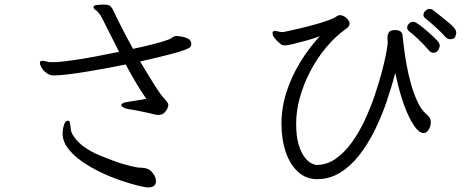

<svg xmlns="http://www.w3.org/2000/svg" viewBox="-20 -774 2040 837"><path d="M618 -343Q595 -376 573 -413Q551 -450 528 -493Q500 -487 457 -479Q414 -471 366.5 -463Q319 -455 278 -450Q237 -445 213 -445Q197 -445 183.5 -455Q170 -465 162 -478Q154 -491 154 -500Q154 -507 159 -508Q160 -508 160 -508L163 -509Q164 -509 164 -509Q172 -509 183 -506Q194 -503 196 -503H224Q251 -505 295 -511Q339 -517 392.5 -527Q446 -537 499 -548Q482 -581 463.5 -618.5Q445 -656 424 -697Q421 -704 416 -710Q411 -716 409 -719Q404 -726 396 -731Q388 -736 388 -743V-745Q389 -751 404.5 -752.5Q420 -754 432 -754Q455 -754 462.5 -746Q470 -738 476 -724Q491 -692 513 -649Q535 -606 560 -561Q612 -572 654 -583Q696 -594 716 -602Q724 -605 731 -610.5Q738 -616 746 -617H753Q757 -617 772 -614.5Q787 -612 800.5 -605Q814 -598 814 -582Q814 -576 810 -570Q806 -564 786 -556.5Q766 -549 720.5 -537Q675 -525 591 -506Q623 -452 651.5 -406.5Q680 -361 699 -341Q706 -334 710 -327.5Q714 -321 714 -314Q714 -312 710 -302Q706 -292 696.5 -282.5Q687 -273 669 -273Q665 -273 661.5 -273.5Q658 -274 654 -275Q623 -283 590 -289.5Q557 -296 542 -298Q529 -300 519 -305Q509 -310 509 -316Q509 -326 538 -330ZM660 19Q659 29 651.5 36Q644 43 626 43Q613 43 580.5 35Q548 27 505.5 12.5Q463 -2 419 -23Q375 -44 337.5 -70Q300 -96 276.5 -127Q253 -158 253 -192Q253 -211 259 -229.5Q265 -248 275 -248H277Q284 -247 285.5 -236Q287 -225 288.5 -211.5Q290 -198 296 -188Q311 -163 333.5 -144Q356 -125 395 -105Q429 -90 477.5 -72Q526 -54 579 -44Q588 -43 599 -42.5Q610 -42 617 -40Q634 -36 647 -18.5Q660 -1 660 16Z M1942 -603Q1932 -603 1924 -611Q1902 -635 1876 -658.5Q1850 -682 1833 -695Q1826 -701 1826 -709Q1826 -719 1834.5 -727Q1843 -735 1853 -735Q1862 -735 1869 -729Q1927 -684 1948 -665Q1969 -646 1969 -632Q1969 -627 1965 -615Q1961 -603 1942 -603ZM1703 -456Q1687 -394 1664.5 -328.5Q1642 -263 1612 -203Q1582 -143 1544.5 -95.5Q1507 -48 1461.5 -20.5Q1416 7 1362 7Q1314 7 1279 -25Q1244 -57 1225.5 -112Q1207 -167 1207 -235Q1207 -304 1228.5 -371.5Q1250 -439 1288 -501.5Q1326 -564 1374 -616Q1347 -606 1315 -597Q1283 -588 1257.5 -582Q1232 -576 1222 -576Q1215 -576 1207 -579Q1203 -582 1193.5 -590.5Q1184 -599 1176 -609.5Q1168 -620 1168 -629Q1168 -634 1171 -637Q1175 -639 1178 -639Q1185 -639 1194 -636.5Q1203 -634 1212 -634Q1214 -634 1216 -634.5Q1218 -635 1219 -635Q1249 -641 1284.5 -649.5Q1320 -658 1354 -667.5Q1388 -677 1413 -686Q1438 -695 1446 -702Q1454 -708 1462 -708Q1476 -708 1490 -695.5Q1504 -683 1504 -671Q1504 -660 1491 -650Q1442 -616 1401.5 -567Q1361 -518 1332 -462Q1303 -406 1287 -348Q1271 -290 1271 -236Q1271 -181 1281.5 -145.5Q1292 -110 1306.5 -90.5Q1321 -71 1336 -63Q1351 -55 1360 -55Q1405 -55 1443.5 -82Q1482 -109 1514 -153.5Q1546 -198 1571 -252Q1596 -306 1614.5 -361Q1633 -416 1645.5 -464Q1658 -512 1664 -545Q1670 -578 1670 -586Q1670 -594 1669.5 -600.5Q1669 -607 1669 -612Q1669 -621 1674.5 -632Q1680 -643 1705 -643Q1716 -643 1725 -637.5Q1734 -632 1735 -617Q1737 -600 1741 -566.5Q1745 -533 1752.5 -491Q1760 -449 1772 -407Q1784 -365 1800 -330.5Q1816 -296 1838 -277Q1845 -272 1851.5 -263Q1858 -254 1858 -240Q1858 -224 1849 -209Q1840 -194 1826 -194Q1798 -194 1763.5 -264Q1729 -334 1703 -456ZM1891 -556Q1888 -552 1882.5 -548Q1877 -544 1870 -544Q1865 -544 1860 -546Q1855 -548 1850 -554Q1828 -580 1803 -603.5Q1778 -627 1762 -639Q1755 -645 1755 -653Q1755 -663 1763 -671Q1771 -679 1781 -679Q1789 -679 1794 -675Q1808 -667 1829 -649.5Q1850 -632 1868 -615Q1886 -598 1892 -590Q1897 -582 1897 -575Q1897 -570 1895 -565.5Q1893 -561 1891 -556Z"/></svg>

Font: Klee One SemiBold
Style: Regular
Weight: 600
Designer: Fontworks Inc.
Foundry: Fontworks Inc.
Version: Version 1.00;January 12, 2022;FontCreator 13.0.0.2683 64-bit